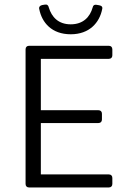

<svg xmlns="http://www.w3.org/2000/svg" viewBox="-20 -827 567 847"><path d="M153.3 -786.1C165 -727.5 208 -675.8 292 -675.8C375 -675.8 418.9 -727.5 430.7 -786.1C433.6 -795.9 428.7 -801.8 418 -803.7L406.2 -805.7C396.5 -807.6 390.6 -803.7 388.7 -793.9C377 -752 346.7 -719.7 292 -719.7C237.3 -719.7 208 -752 195.3 -793.9C193.4 -803.7 187.5 -808.6 177.7 -806.6L166 -804.7C156.2 -802.7 150.4 -795.9 153.3 -786.1ZM92.8 -609.4V-15.6C92.8 -5.9 98.6 0 108.4 0H460C469.7 0 475.6 -5.9 475.6 -15.6V-42C475.6 -51.8 469.7 -57.6 460 -57.6H160.2V-284.2H414.1C423.8 -284.2 429.7 -290 429.7 -299.8V-325.2C429.7 -335 423.8 -340.8 414.1 -340.8H160.2V-567.4H460C469.7 -567.4 475.6 -573.2 475.6 -583V-609.4C475.6 -619.1 469.7 -625 460 -625H108.4C98.6 -625 92.8 -619.1 92.8 -609.4Z"/></svg>

Font: Ed Sans Neue Light
Style: Regular
Weight: 300
Designer: Stephen Hutchings
Version: Version 1.004;PS 001.004;hotconv 1.0.88;makeotf.lib2.5.64775